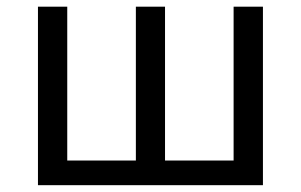

<svg xmlns="http://www.w3.org/2000/svg" viewBox="-20 -543 883 563"><path d="M665 -523.4H751V0H91.3V-523.4H177.2V-72.3H378.4V-523.4H463.9V-72.3H665Z"/></svg>

Font: Lunasima
Style: Regular
Weight: 400
Designer: The DocRepair Project, Monotype Design Team
Foundry: Google
Version: Version 2.009